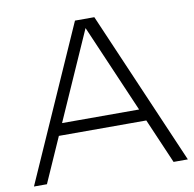

<svg xmlns="http://www.w3.org/2000/svg" viewBox="-79 -780 871 860"><g transform="rotate(-10 357.0 -350.0)"><path d="M7 0H66L156.3 -204H554L642 0H707L405 -700H317ZM357.8 -658.8 530.7 -258H180.3Z"/></g></svg>

Font: Resamitz
Style: Regular
Weight: 500
Designer: gluk
Foundry: gluk
Version: Version 0.047